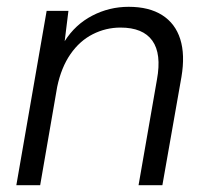

<svg xmlns="http://www.w3.org/2000/svg" viewBox="-20 -544 607 564"><path d="M28 0 117 -512H181L170 -423Q201 -472 251 -498Q301 -524 358 -524Q418 -524 456.5 -499.5Q495 -475 509.5 -429Q524 -383 513 -318L457 0H387L441 -310Q455 -386 427.5 -424.5Q400 -463 334 -463Q291 -463 252.5 -443.5Q214 -424 187 -385Q160 -346 148 -289L98 0Z"/></svg>

Font: DM Sans 12pt Light
Style: Italic
Weight: 300
Italic angle: -10°
Version: Version 4.004;gftools[0.9.30]